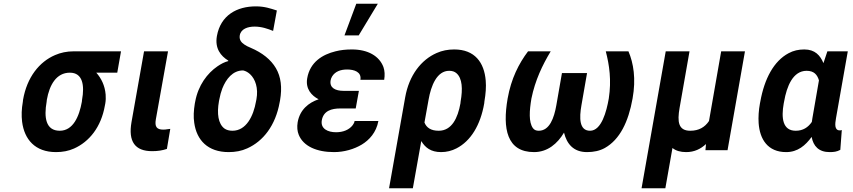

<svg xmlns="http://www.w3.org/2000/svg" viewBox="-20 -802 4556 1025"><path d="M606 -414 626 -528H373C337 -528 304 -521 274 -508C190 -472 124 -390 103 -269L102 -259C95 -220 94 -185 98 -152C110 -58 167 10 279 10C314 10 346 4 375 -9C456 -45 520 -123 540 -239L542 -249C545 -266 545 -282 544 -297C540 -346 520 -385 494 -414ZM353 -414C422 -414 432 -346 418 -269L417 -259C403 -180 370 -104 299 -104C224 -104 214 -175 229 -259L230 -269C244 -349 281 -414 353 -414Z M792 5C823 5 847 1 871 -7L889 -114L873 -112C867 -111 860 -110 852 -110C817 -110 805 -125 812 -165L877 -528H749L682 -150C664 -47 700 5 792 5Z M1339 -660C1378 -660 1410 -648 1438 -637L1458 -746C1423 -757 1393 -768 1346 -768C1245 -768 1158 -721 1138 -610C1126 -543 1159 -503 1198 -479L1199 -476C1179 -471 1160 -461 1141 -448C1087 -411 1038 -347 1022 -259L1020 -249C1014 -212 1012 -178 1017 -146C1030 -54 1089 10 1201 10C1236 10 1270 4 1300 -10C1385 -48 1451 -132 1473 -256L1475 -266C1487 -335 1480 -392 1453 -438C1426 -484 1381 -520 1318 -547C1304 -553 1293 -558 1285 -564C1270 -574 1256 -588 1260 -613C1266 -648 1303 -660 1339 -660ZM1149 -262 1151 -272C1155 -293 1160 -312 1167 -330C1187 -380 1222 -426 1278 -426C1292 -423 1304 -416 1315 -406C1343 -380 1360 -332 1349 -272L1347 -262C1333 -181 1294 -104 1221 -104C1204 -104 1189 -108 1178 -116C1145 -141 1137 -195 1149 -262Z M1797 -223H1879L1896 -317H1814C1772 -317 1738 -332 1745 -373C1746 -380 1749 -387 1753 -394C1769 -420 1798 -431 1833 -431C1871 -431 1911 -418 1904 -376H2031C2035 -401 2034 -424 2027 -444C2005 -503 1944 -538 1859 -538C1827 -538 1798 -535 1771 -528C1702 -511 1635 -471 1620 -384C1610 -327 1644 -291 1681 -272C1628 -254 1581 -217 1569 -149C1565 -124 1567 -101 1575 -82C1600 -21 1671 10 1763 10C1818 10 1871 -6 1911 -30C1951 -54 1989 -95 2000 -156H1873C1872 -148 1868 -141 1863 -134C1844 -109 1812 -96 1774 -96C1731 -96 1690 -114 1698 -160C1707 -210 1749 -223 1797 -223ZM1882 -782 1819 -613H1895L1997 -782Z M2335 10C2364 10 2392 3 2417 -10C2493 -49 2545 -134 2565 -250L2566 -260C2573 -301 2576 -338 2573 -372C2565 -468 2515 -538 2405 -538C2371 -538 2340 -532 2311 -519C2229 -483 2164 -401 2143 -282L2057 203H2184L2229 -49C2250 -14 2280 10 2335 10ZM2322 -104C2281 -104 2257 -120 2246 -148L2268 -270C2281 -344 2312 -424 2378 -424C2394 -424 2407 -420 2417 -411C2448 -384 2451 -327 2439 -260L2438 -250C2424 -172 2392 -104 2322 -104Z M2690 -276C2662 -115 2686 10 2831 10C2903 10 2956 -35 2991 -94C3006 -34 3041 10 3114 10C3150 10 3182 3 3209 -12C3289 -57 3335 -152 3357 -276C3376 -381 3362 -465 3335 -528H3214C3233 -455 3245 -374 3230 -276C3218 -207 3191 -104 3130 -104C3072 -104 3072 -172 3084 -240L3114 -412H2980L2950 -240C2938 -172 2914 -104 2856 -104C2843 -104 2832 -108 2825 -118C2802 -150 2806 -211 2817 -276C2837 -374 2876 -455 2920 -528H2799C2750 -463 2709 -383 2690 -276Z M3749 -33 3746 0H3864L3957 -528H3830L3765 -156C3743 -123 3711 -104 3665 -104C3601 -104 3595 -152 3608 -226L3661 -528H3534L3405 203H3532L3570 -12C3588 3 3613 10 3643 10C3687 10 3721 -7 3749 -33Z M4274 -538C4243 -538 4216 -532 4190 -518C4111 -476 4061 -382 4039 -260L4037 -250C4030 -212 4028 -177 4030 -145C4036 -58 4079 10 4177 10C4239 10 4280 -26 4313 -71C4322 -22 4351 10 4409 10C4432 10 4447 8 4466 -2L4474 -108C4471 -106 4467 -106 4463 -106C4435 -106 4437 -138 4443 -171L4506 -528H4397L4376 -465C4359 -506 4331 -538 4274 -538ZM4352 -373 4317 -171C4316 -164 4315 -158 4314 -151C4294 -122 4267 -104 4228 -104C4158 -104 4150 -172 4164 -250L4166 -260C4180 -341 4213 -424 4286 -424C4326 -424 4343 -403 4352 -373Z"/></svg>

Font: Asimov
Style: NarIt
Weight: 500
Designer: Google
Version: Version 2.000980; 2014